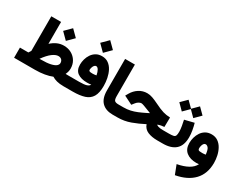

<svg xmlns="http://www.w3.org/2000/svg" viewBox="-100 -1463 3060 2401"><g transform="rotate(30 1430.0 -263.0)"><path d="M381.8 -597.7 473.6 -689 565.4 -597.7 473.6 -505.9ZM677.7 -147.5Q689 -147 702.4 -146.7Q715.8 -146.5 732.4 -146.5H747.1V0H732.9Q673.8 0 632.8 -11Q591.8 -22 563.5 -40.5Q519.5 -22 456.5 -11Q393.6 0 318.8 0H18.6V-146.5H140.1Q146 -155.8 151.9 -164.8Q157.7 -173.8 162.6 -182.1V-681.6H303.7V-365.2Q344.7 -402.8 389.6 -422.9Q434.6 -442.9 484.4 -442.9Q546.4 -442.9 595 -415.8Q643.6 -388.7 671.4 -341.8Q699.2 -294.9 699.2 -235.4Q699.2 -212.4 693.4 -189.9Q687.5 -167.5 677.7 -147.5ZM316.9 -147.5Q407.7 -147.5 459.5 -159.4Q511.2 -171.4 532.7 -190.4Q554.2 -209.5 554.2 -231.4Q554.2 -260.3 536.9 -278.1Q519.5 -295.9 488.8 -295.9Q451.7 -295.9 403.8 -260.5Q356 -225.1 300.3 -147.5Z M857.9 -700.2 949.7 -791.5 1041.5 -700.2 949.7 -608.4ZM1022.9 -190.9Q993.2 -186.5 963.4 -186.5Q876.5 -186.5 825.7 -222.4Q774.9 -258.3 774.9 -339.4Q774.9 -377 785.9 -417Q796.9 -457 820.1 -491.2Q843.3 -525.4 878.9 -546.4Q914.6 -567.4 963.4 -567.4Q1018.6 -567.4 1057.4 -539.3Q1096.2 -511.2 1120.1 -465.1Q1144 -418.9 1155 -364Q1166 -309.1 1166 -254.9Q1166.5 -153.3 1133.3 -98.1Q1100.1 -43 1033.4 -21.5Q966.8 0 866.7 0H727.5V-146.5H872.1Q946.3 -146.5 978.8 -157.2Q1011.2 -168 1022.9 -190.9ZM1021.5 -324.2Q1012.7 -370.6 996.8 -396.7Q981 -422.9 960.9 -422.9Q946.3 -422.9 935.3 -409.7Q924.3 -396.5 918.2 -377.4Q912.1 -358.4 912.1 -340.8Q912.1 -329.1 922.9 -323.7Q933.6 -318.4 969.2 -318.4Q981.9 -318.4 995.4 -320.1Q1008.8 -321.8 1021.5 -324.2Z M1452.6 0H1440.4Q1340.3 0 1284.4 -55.9Q1228.5 -111.8 1228.5 -227.1V-681.6H1369.6V-226.6Q1369.6 -174.8 1385.7 -160.6Q1401.9 -146.5 1440.4 -146.5H1452.6Z M2079.1 -190.4Q2051.3 -187.5 2033.2 -184.6Q2015.1 -181.6 1986.3 -170.4Q1992.2 -162.6 2014.9 -154.5Q2037.6 -146.5 2085.9 -146.5H2112.3V0H2084Q2004.4 0 1947.3 -24.2Q1890.1 -48.3 1868.7 -108.9Q1784.2 -64.5 1695.8 -32.2Q1607.4 0 1511.2 0H1433.1V-146.5H1512.7Q1564.5 -146.5 1609.9 -156.5Q1655.3 -166.5 1701.9 -185.8Q1748.5 -205.1 1803.2 -232.4L1836.4 -249.5Q1829.1 -252.4 1821.8 -255.6Q1814.5 -258.8 1804.7 -262.2Q1702.6 -303.7 1684.6 -303.7Q1666.5 -303.7 1645.8 -291.5Q1625 -279.3 1609.9 -259.3L1581.5 -223.1L1458.5 -284.7L1481.4 -324.7Q1514.2 -381.3 1567.4 -415.3Q1620.6 -449.2 1685.1 -449.2Q1722.7 -449.2 1762.2 -435.1Q1801.8 -420.9 1845.7 -399.4Q1889.6 -377.9 1920.9 -364.5Q1952.1 -351.1 1977.1 -343.8Q2002 -336.4 2026.4 -332.8Q2050.8 -329.1 2081.1 -327.6Z M2381.3 -424.8Q2394 -381.8 2403.1 -329.6Q2412.1 -277.3 2412.1 -232.4Q2412.1 -113.3 2348.6 -56.6Q2285.2 0 2165.5 0H2092.8V-146.5H2165.5Q2210.9 -146.5 2233.2 -151.4Q2255.4 -156.2 2262.7 -174.1Q2270 -191.9 2270 -231Q2270 -264.2 2262.2 -310.3Q2254.4 -356.4 2246.1 -391.6ZM2085.9 -551.8 2170.9 -636.2 2253.9 -553.7 2336.4 -636.2 2421.4 -551.3 2336.4 -466.3 2253.9 -549.3 2170.9 -466.3Z M2686.5 -2.9Q2666 0 2649.4 0Q2558.1 0 2503.7 -43.5Q2449.2 -86.9 2449.2 -173.8Q2449.2 -213.4 2460.4 -254.2Q2471.7 -294.9 2494.9 -329.6Q2518.1 -364.3 2554.2 -385.3Q2590.3 -406.2 2639.6 -406.2Q2692.9 -406.2 2731.2 -379.9Q2769.5 -353.5 2793.9 -310.1Q2818.4 -266.6 2830.1 -214.4Q2841.8 -162.1 2841.8 -110.4Q2841.8 45.4 2752 140.6Q2662.1 235.8 2494.1 266.6L2443.4 135.7Q2535.2 118.7 2597.7 84.5Q2660.2 50.3 2686.5 -2.9ZM2700.2 -148.9Q2692.9 -216.8 2674.8 -239Q2656.7 -261.2 2635.7 -261.2Q2619.6 -261.2 2609.1 -247.6Q2598.6 -233.9 2593.5 -214.4Q2588.4 -194.8 2588.4 -176.3Q2588.4 -159.7 2597.7 -152.1Q2606.9 -144.5 2651.9 -144.5Q2676.3 -144.5 2700.2 -148.9Z"/></g></svg>

Font: Vazir Black FD-WOL-UI
Style: Black-FD-WOL-UI
Weight: 900
Designer: Saber Rastikerdar
Foundry: Saber Rastikerdar
Version: Version 30.0.0